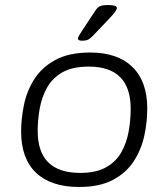

<svg xmlns="http://www.w3.org/2000/svg" viewBox="-20 -738 670 764"><path d="M295 6Q183 6 123.5 -50.5Q64 -107 64 -215Q64 -264 75 -319Q86 -374 115.5 -421.5Q145 -469 199.5 -499Q254 -529 339 -529Q448 -529 507 -471.5Q566 -414 566 -306Q566 -252 554 -197Q542 -142 512 -96Q482 -50 429 -22Q376 6 295 6ZM299 -50Q363 -50 402.5 -72.5Q442 -95 463 -132.5Q484 -170 492 -215Q500 -260 500 -305Q500 -473 333 -473Q268 -473 228 -450Q188 -427 167 -389Q146 -351 138 -306Q130 -261 130 -217Q130 -50 299 -50ZM306 -576Q290 -576 290 -585Q290 -591 306 -615L357 -692Q366 -707 376 -712.5Q386 -718 412 -718Q445 -718 445 -706Q445 -695 411 -660L352 -598Q340 -585 331 -580.5Q322 -576 306 -576Z"/></svg>

Font: Asap Semi Expanded Semi Expanded Light
Style: Italic
Weight: 300
Width: 6
Italic angle: -6°
Designer: Pablo Cosgaya
Foundry: Omnibus-Type
Version: Version 3.001; ttfautohint (v1.8.4.7-5d5b)